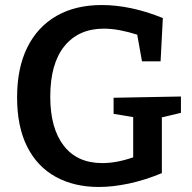

<svg xmlns="http://www.w3.org/2000/svg" viewBox="-20 -733 763 764"><path d="M373 11Q275 11 201.5 -29.5Q128 -70 88 -149.5Q48 -229 48 -346Q48 -462 88.5 -544Q129 -626 204.5 -669.5Q280 -713 385 -713Q442 -713 503.5 -700Q565 -687 628 -661L619 -489H545L526 -595Q492 -606 458 -612.5Q424 -619 393 -619Q293 -619 236.5 -549.5Q180 -480 180 -348Q180 -223 233.5 -153.5Q287 -84 387 -84Q444 -84 510 -107V-267L432 -280V-344L700 -349V-284L624 -266V-44Q556 -16 492.5 -2.5Q429 11 373 11Z"/></svg>

Font: Bitter SemiBold
Style: Regular
Weight: 600
Designer: Sol Matas, and Bitter project Authors
Foundry: Sol Matas
Version: Version 2.001